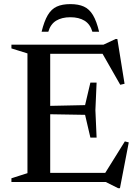

<svg xmlns="http://www.w3.org/2000/svg" viewBox="-20 -908 690 958"><path d="M462 -496 456 -358.5 462 -221.5H431L404.5 -335L169 -339V-378.5L404.5 -383.5L431 -496ZM601.5 -490 580 -485 483.5 -654 530.5 -639.5H162.5V-685H496L557 -713.5H565.5ZM495.5 -30 603 -202.5 622.5 -197.5 578.5 31H569.5L507.5 0H162.5V-45.5H537.5ZM37 0V-18.5L117 -44V-641.5L37 -666.5V-685H230.5V0ZM331 -822Q288.5 -822 260.2 -804.8Q232 -787.5 221 -749.5H187.5Q200.5 -802.5 218.5 -832.8Q236.5 -863 263.5 -875.2Q290.5 -887.5 331 -887.5Q371.5 -887.5 398.5 -875.2Q425.5 -863 443.8 -832.8Q462 -802.5 474.5 -749.5H441Q430 -787.5 401.8 -804.8Q373.5 -822 331 -822Z"/></svg>

Font: Newsreader 36pt Medium
Style: Regular
Weight: 500
Designer: Hugues Gentile
Foundry: Production Type
Version: Version 1.003